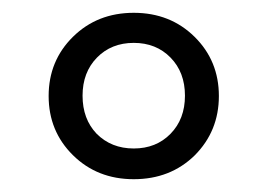

<svg xmlns="http://www.w3.org/2000/svg" viewBox="-20 -736 418 300"><path d="M131 -527Q154 -504 189 -504Q224 -504 246.5 -527Q269 -550 269 -586.5Q269 -623 246.5 -646Q224 -669 189 -669Q154 -669 131.5 -646Q109 -623 109 -586.5Q109 -550 131 -527ZM284 -493Q246 -456 189 -456Q132 -456 94 -493.5Q56 -531 56 -586Q56 -641 94 -678.5Q132 -716 189 -716Q246 -716 284 -678.5Q322 -641 322 -586Q322 -531 284 -493Z"/></svg>

Font: Montserrat_am3
Style: Regular
Weight: 400
Designer: Julieta Ulanovsky
Foundry: Julieta Ulanovsky, Armenina letters added by Vahan Hovhannisyan
Version: Version 2.001